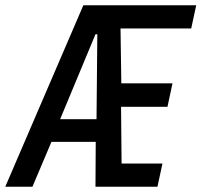

<svg xmlns="http://www.w3.org/2000/svg" viewBox="-55 -708 764 728"><path d="M-35 0 261 -688H689L670 -600H402L405 -392H599L580 -303H404L406 -88H561L542 0H307L308 -170H140L68 0ZM173 -256H311L314 -578H307Z"/></svg>

Font: Saira Condensed Medium
Style: Italic
Weight: 500
Width: 3
Italic angle: -12°
Designer: Hector Gatti with collaboration of the Omnibus-Type team
Foundry: Omnibus-Type
Version: Version 1.101